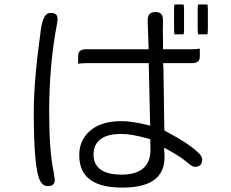

<svg xmlns="http://www.w3.org/2000/svg" viewBox="-20 -794 1040 866"><path d="M808.1 -639.2Q810.1 -646.5 810.1 -664.1V-749Q810.1 -765.6 808.1 -773.9H767.1Q765.1 -764.6 765.1 -749V-664.1Q765.1 -647.5 767.1 -639.2ZM915.5 -639.2Q917.5 -646.5 917.5 -664.1V-749Q917.5 -765.6 915.5 -773.9H873.5Q871.6 -764.6 871.6 -749V-664.1Q871.6 -647.5 873.5 -639.2ZM208 -735.8Q196.3 -735.8 188 -727.5Q170.9 -710.4 164.6 -662.6Q132.3 -431.2 132.3 -289.1Q132.3 -31.7 161.1 22Q174.3 45.4 194.3 45.4Q212.4 45.4 219.7 38.1Q227.1 30.8 227.1 16.1L222.2 -17.6Q201.7 -113.3 201.7 -287.1Q201.7 -503.9 237.8 -689.9L239.7 -707.5Q239.7 -721.7 232.9 -728.5Q225.6 -735.8 208 -735.8ZM401.9 -96.7Q401.9 -135.7 425.3 -159.2Q456.1 -189.9 526.4 -189.9Q575.7 -189.9 650.4 -168L657.7 -166L658.7 -118.2Q658.7 -67.4 630.4 -39.1Q597.2 -6.3 528.3 -6.3Q437.5 -6.3 411.6 -54.2Q401.9 -72.3 401.9 -96.7ZM526.4 -247.6Q429.2 -247.6 378.4 -196.8Q337.4 -155.8 337.4 -94.7Q337.4 -30.8 373 4.9Q420.4 52.2 531.5 52.2Q642.6 52.2 688.5 6.3Q722.2 -27.3 722.2 -86.9L720.2 -127.9L736.3 -119.1Q789.1 -90.3 818.4 -66.4Q835 -51.8 846.2 -45.4Q853.5 -41.5 857.4 -41.5Q875.5 -41.5 883.8 -49.8Q892.1 -58.1 892.1 -76.2Q892.1 -81.1 887.7 -88.9Q874 -112.3 817.9 -149.4Q780.8 -173.8 721.2 -205.6L717.3 -480L715.8 -509.3H846.7Q865.7 -509.3 874 -517.6Q881.3 -524.9 881.3 -540.5V-574.7Q866.2 -571.8 841.8 -571.8H715.3V-620.1L714.4 -653.3L715.3 -701.2Q715.3 -722.7 706.1 -731.9Q698.2 -739.7 681.6 -739.7Q663.6 -739.7 655.3 -731.4Q646 -722.2 646 -701.2L650.4 -571.8H367.2Q343.3 -571.8 335.9 -558.1Q332.5 -551.8 332.5 -540.5V-506.3Q347.7 -509.3 373 -509.3H650.9L657.2 -227.1L644 -230.5Q576.7 -247.6 526.4 -247.6Z"/></svg>

Font: YuPearl-ExtraLight
Style: ExtraLight
Weight: 200
Designer: Max Yao
Foundry: Max-Everyday
Version: Version 1.011; ttfautohint (v1.8.3)